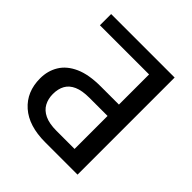

<svg xmlns="http://www.w3.org/2000/svg" viewBox="-191 -861 1004 1004"><g transform="rotate(45 311.0 -359.0)"><path d="M533.5 0H294Q172.5 0 105.8 -59Q39 -118 39 -217.5Q39 -273.5 65.8 -317.5Q92.5 -361.5 148.8 -386.8Q205 -412 293.5 -412H427.5V-635H64V-718H533.5ZM427.5 -84V-328H293.5Q239.5 -328 206.8 -313.5Q174 -299 159 -272Q144 -245 144 -207Q144 -171.5 159 -143.5Q174 -115.5 207 -99.8Q240 -84 294 -84Z"/></g></svg>

Font: Verano Sans Medium
Style: Regular
Weight: 500
Designer: Lukasz Dziedzic with Adam Twardoch and Botio Nikoltchev
Foundry: tyPoland Lukasz Dziedzic
Version: Version 3.001;December 28, 2019;FontCreator 12.0.0.2547 64-b